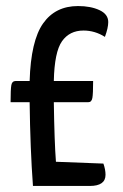

<svg xmlns="http://www.w3.org/2000/svg" viewBox="-20 -615 406 635"><path d="M329 -37Q329 0 277 0H89Q80 -121 78 -277H15Q15 -320 17.5 -333.5Q20 -347 31 -347H78Q82 -480 122.5 -537.5Q163 -595 238 -595Q280 -595 309 -581.5Q338 -568 338 -542Q338 -523 327 -493Q294 -514 256 -514Q210 -514 185 -478.5Q160 -443 158 -347H288Q288 -305 285.5 -291Q283 -277 272 -277H158Q160 -144 165 -80L322 -74Q329 -54 329 -37Z"/></svg>

Font: Yanone Kaffeesatz
Style: Regular
Weight: 400
Designer: Yanone (Cyrillic: Daniel Pouzeot & Huerta Tipografica)
Foundry: Yanone
Version: Version 1.100;PS 001.100;hotconv 1.0.70;makeotf.lib2.5.58329